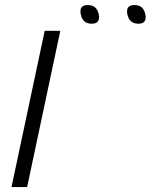

<svg xmlns="http://www.w3.org/2000/svg" viewBox="-20 -754 607 774"><path d="M160.2 -629.9H223.1L89.4 0H26.4ZM349.3 -658.4Q385.8 -658.4 378 -696.3Q370.3 -733.6 333.8 -733.6Q297.9 -733.6 305.6 -696.3Q313.4 -658.4 349.3 -658.4ZM537.7 -658.4Q573.6 -658.4 565.9 -696.3Q558.2 -733.6 522.3 -733.6Q485.8 -733.6 493.5 -696.3Q501.3 -658.4 537.7 -658.4Z"/></svg>

Font: Fibel Nord
Style: Italic
Weight: 400
Designer: Peter Wiegel
Foundry: Peter Wioegel
Version: Version 000.000